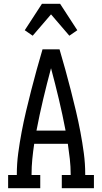

<svg xmlns="http://www.w3.org/2000/svg" viewBox="-20 -996 540 1016"><path d="M23 0V-70H69V-74Q69 -130 76.5 -186Q84 -242 94.5 -297.5Q105 -353 118 -408Q131 -463 145 -517.5Q159 -572 174 -626.5Q189 -681 205 -735H295Q311 -681 326 -626.5Q341 -572 355 -517.5Q369 -463 382 -408Q395 -353 405.5 -297.5Q416 -242 423.5 -186Q431 -130 431 -74V-70H477V0H307V-70H354V-74Q354 -114 349.5 -154.5Q345 -195 339 -235H161Q155 -195 151 -154.5Q147 -114 147 -74V-70H193V0ZM173 -305H327Q311 -389 291.5 -471Q272 -553 250 -635Q228 -553 208.5 -471Q189 -389 173 -305ZM153 -807 111 -836 202 -976H298L389 -836L347 -807L250 -920Z"/></svg>

Font: Iosevka Curly Slab
Style: Regular
Weight: 400
Monospace: yes
Designer: Belleve Invis
Foundry: Belleve Invis
Version: Version 22.1.2; ttfautohint (v1.8.4)